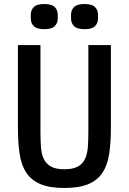

<svg xmlns="http://www.w3.org/2000/svg" viewBox="-20 -922 640 954"><path d="M181 -698V-269Q181 -226 183.5 -191Q186 -156 198 -131.5Q210 -107 234 -94Q258 -81 300 -81Q342 -81 366 -94Q390 -107 402 -131.5Q414 -156 416.5 -191Q419 -226 419 -269V-698H531V-289Q531 -214 522.5 -157.5Q514 -101 489 -63.5Q464 -26 418.5 -7Q373 12 300 12Q227 12 181.5 -7Q136 -26 111 -63.5Q86 -101 77.5 -157.5Q69 -214 69 -289V-698ZM133 -830V-849Q133 -872 148 -887Q163 -902 200 -902Q237 -902 252 -887Q267 -872 267 -849V-830Q267 -807 252 -792Q237 -777 200 -777Q163 -777 148 -792Q133 -807 133 -830ZM333 -830V-849Q333 -872 348 -887Q363 -902 400 -902Q437 -902 452 -887Q467 -872 467 -849V-830Q467 -807 452 -792Q437 -777 400 -777Q363 -777 348 -792Q333 -807 333 -830Z"/></svg>

Font: IBM Plaex Mono Medium
Style: Regular
Weight: 500
Designer: Mike Abbink, Paul van der Laan, Pieter van Rosmalen
Foundry: Bold Monday
Version: Version 2.003